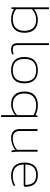

<svg xmlns="http://www.w3.org/2000/svg" viewBox="1399 -2191 1000 3838"><g transform="rotate(90 1899.0 -272.0)"><path d="M363 6Q249 6 163 -51Q162 -41 160.5 -31Q159 -21 157 -10Q156 -3 153 -0.5Q150 2 142 2H140Q126 2 126 -10V-740Q126 -752 143 -752H147Q164 -752 164 -740V-452Q189 -475 224.5 -492Q260 -509 300 -519Q340 -529 376 -529Q502 -529 568.5 -460.5Q635 -392 635 -261Q635 -131 565.5 -62.5Q496 6 363 6ZM361 -28Q476 -28 536 -87.5Q596 -147 596 -261Q596 -375 538.5 -435Q481 -495 371 -495Q316 -495 260.5 -473Q205 -451 164 -412V-92Q205 -60 256.5 -44Q308 -28 361 -28Z M972 6Q904 6 873.5 -25Q843 -56 843 -126V-740Q843 -752 859 -752H865Q881 -752 881 -740V-126Q881 -71 902 -49.5Q923 -28 975 -28Q1016 -28 1034.5 -36.5Q1053 -45 1059 -45Q1064 -45 1066.5 -37Q1069 -29 1069 -23Q1069 -17 1054.5 -10Q1040 -3 1017.5 1.5Q995 6 972 6Z M1384 6Q1254 6 1186.5 -61.5Q1119 -129 1119 -259Q1119 -391 1186.5 -460Q1254 -529 1384 -529Q1512 -529 1579 -460Q1646 -391 1646 -259Q1646 -129 1579 -61.5Q1512 6 1384 6ZM1384 -28Q1499 -28 1553 -86.5Q1607 -145 1607 -261Q1607 -378 1553 -436.5Q1499 -495 1384 -495Q1267 -495 1212.5 -436.5Q1158 -378 1158 -261Q1158 -145 1212.5 -86.5Q1267 -28 1384 -28Z M2298 208Q2281 208 2281 196V-78Q2255 -53 2219 -34Q2183 -15 2144.5 -4.5Q2106 6 2070 6Q1943 6 1876.5 -62.5Q1810 -131 1810 -262Q1810 -393 1880.5 -461Q1951 -529 2087 -529Q2137 -529 2189 -516.5Q2241 -504 2283 -480Q2285 -494 2288 -513Q2290 -521 2292.5 -523Q2295 -525 2303 -525H2305Q2319 -525 2319 -513V196Q2319 208 2302 208ZM2075 -28Q2130 -28 2185 -50.5Q2240 -73 2281 -113V-441Q2241 -468 2191 -481.5Q2141 -495 2089 -495Q1971 -495 1910 -435.5Q1849 -376 1849 -262Q1849 -148 1906.5 -88Q1964 -28 2075 -28Z M2743 6Q2560 6 2560 -168V-513Q2560 -525 2577 -525H2581Q2598 -525 2598 -513V-168Q2598 -27 2749 -27Q2787 -27 2830.5 -38Q2874 -49 2913 -69Q2952 -89 2974 -114V-513Q2974 -525 2990 -525H2996Q3012 -525 3012 -513V-150Q3012 -96 3014.5 -68Q3017 -40 3019.5 -28.5Q3022 -17 3022 -11Q3022 -6 3015 -3Q3008 0 3001 0Q2996 0 2992.5 -4.5Q2989 -9 2985 -25.5Q2981 -42 2974 -78Q2955 -59 2917.5 -39.5Q2880 -20 2834 -7Q2788 6 2743 6Z M3495 6Q3365 6 3297.5 -61.5Q3230 -129 3230 -259Q3230 -391 3292.5 -460Q3355 -529 3475 -529Q3599 -529 3656.5 -466Q3714 -403 3714 -270Q3714 -263 3706 -254.5Q3698 -246 3689 -246H3269Q3269 -143 3323.5 -85.5Q3378 -28 3495 -28Q3558 -28 3598.5 -40Q3639 -52 3660 -63.5Q3681 -75 3686 -75Q3691 -75 3694 -67.5Q3697 -60 3697 -55Q3697 -46 3668.5 -31.5Q3640 -17 3594 -5.5Q3548 6 3495 6ZM3269 -278H3676Q3676 -390 3627.5 -442.5Q3579 -495 3475 -495Q3375 -495 3322 -439.5Q3269 -384 3269 -278Z"/></g></svg>

Font: Asap Expanded Thin
Style: Regular
Weight: 100
Width: 7
Designer: Pablo Cosgaya
Foundry: Omnibus-Type
Version: Version 3.001; ttfautohint (v1.8.4.7-5d5b)